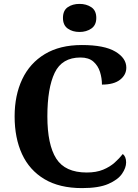

<svg xmlns="http://www.w3.org/2000/svg" viewBox="-20 -955 708 985"><path d="M401 10Q285 10 208 -36Q131 -82 93 -164.5Q55 -247 55 -358Q55 -466 94 -548.5Q133 -631 210 -677.5Q287 -724 400 -724Q515 -724 571.5 -690.5Q628 -657 628 -608Q628 -571 596 -546Q564 -521 503 -521Q503 -554 493 -586Q483 -618 459 -639Q435 -660 393 -660Q298 -660 260.5 -581.5Q223 -503 223 -358Q223 -213 268.5 -141.5Q314 -70 425 -70Q474 -70 509 -84.5Q544 -99 568.5 -121Q593 -143 610 -165Q627 -151 627 -122Q627 -94 606 -63.5Q585 -33 536 -11.5Q487 10 401 10ZM388 -791Q352 -791 327.5 -808.5Q303 -826 303 -863Q303 -901 327.5 -918Q352 -935 388 -935Q423 -935 448.5 -918Q474 -901 474 -863Q474 -826 448.5 -808.5Q423 -791 388 -791Z"/></svg>

Font: Noto Serif Tamil
Style: Bold Italic
Weight: 700
Italic angle: -12°
Designer: Indian Type Foundry, Tom Grace, and the Monotype Design Team
Foundry: Monotype Imaging Inc.
Version: Version 2.003; ttfautohint (v1.8.4.7-5d5b)